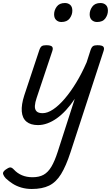

<svg xmlns="http://www.w3.org/2000/svg" viewBox="-91 -815 736 1274"><path d="M161 15Q112 15 84.5 -8Q57 -31 53.5 -75.5Q50 -120 70 -182L170 -483Q177 -503 186.5 -509Q196 -515 215 -515Q246 -515 254.5 -505.5Q263 -496 256 -476L152 -165Q142 -136 140.5 -113Q139 -90 151 -77Q163 -64 192 -64Q224 -64 261.5 -89Q299 -114 338 -159.5Q377 -205 414.5 -266.5Q452 -328 484 -402L510 -483Q517 -503 526.5 -509Q536 -515 555 -515Q586 -515 594.5 -505.5Q603 -496 596 -476L377 195Q347 287 314 340.5Q281 394 235 416.5Q189 439 120 439Q83 439 50.5 429.5Q18 420 -7.5 403.5Q-33 387 -53 368Q-66 354 -70.5 340Q-75 326 -53 310Q-35 297 -24 296Q-13 295 1 310Q24 335 55 348Q86 361 125 361Q169 361 198.5 344.5Q228 328 250 291Q272 254 292 192L405 -159Q377 -117 347 -84.5Q317 -52 286 -30Q255 -8 223.5 3.5Q192 15 161 15ZM316 -669Q296 -669 282 -682Q268 -695 268 -720Q268 -747 285.5 -771Q303 -795 340 -795Q361 -795 375 -782.5Q389 -770 389 -744Q389 -717 371.5 -693Q354 -669 316 -669ZM553 -669Q532 -669 518 -682Q504 -695 504 -720Q504 -747 521.5 -771Q539 -795 576 -795Q597 -795 611 -782.5Q625 -770 625 -744Q625 -717 608 -693Q591 -669 553 -669Z"/></svg>

Font: Playwrite DE LA
Style: Regular
Weight: 400
Designer: Veronika Burian, José Scaglione
Foundry: TypeTogether
Version: Version 1.002